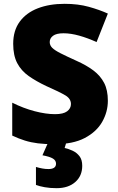

<svg xmlns="http://www.w3.org/2000/svg" viewBox="-20 -744 617 1004"><path d="M544 -217Q544 -159 514.5 -107Q485 -55 423.5 -22.5Q362 10 264 10Q215 10 178.5 5.5Q142 1 110 -9Q78 -19 44 -35V-207Q102 -178 161 -162.5Q220 -147 268 -147Q311 -147 331 -162Q351 -177 351 -200Q351 -228 321.5 -245.5Q292 -263 222 -294Q169 -319 130 -346.5Q91 -374 70 -414Q49 -454 49 -515Q49 -584 83 -630.5Q117 -677 177.5 -700.5Q238 -724 318 -724Q388 -724 444 -708.5Q500 -693 544 -673L485 -524Q439 -545 394.5 -557.5Q350 -570 312 -570Q275 -570 257.5 -557Q240 -544 240 -524Q240 -507 253 -494Q266 -481 296.5 -465.5Q327 -450 380 -426Q432 -403 468.5 -375.5Q505 -348 524.5 -310.5Q544 -273 544 -217ZM410 123Q410 176 373.5 208Q337 240 276 240Q242 240 214 235Q186 230 168 223V129Q185 134 201 137Q217 140 233 140Q273 140 273 112Q273 95 256.5 85Q240 75 202 68L232 0H327L318 30Q338 34 359.5 44Q381 54 395.5 72.5Q410 91 410 123Z"/></svg>

Font: Noto Kufi Arabic Black
Style: Regular
Weight: 900
Designer: Monotype Design Team, David Williams, Khaled Hosny
Foundry: Google LLC
Version: Version 2.109; ttfautohint (v1.8.4.7-5d5b)